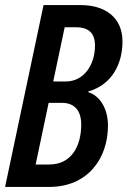

<svg xmlns="http://www.w3.org/2000/svg" viewBox="-21 -734 501 754"><path d="M-1 0H173C323 0 403 -111 403 -241C403 -303 375 -356 326 -372V-375C419 -401 460 -484 460 -571C460 -670 386 -714 297 -714H150ZM188 -414 233 -627H277C328 -627 352 -603 352 -555C352 -481 310 -414 237 -414ZM119 -88 170 -330H223C270 -330 298 -301 298 -245C298 -160 259 -88 173 -88Z"/></svg>

Font: Noto Sans UI Condensed Medium
Style: Italic
Weight: 500
Width: 3
Italic angle: -12°
Designer: Monotype Design Team
Foundry: Monotype Imaging Inc.
Version: Version 1.901